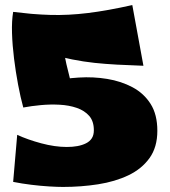

<svg xmlns="http://www.w3.org/2000/svg" viewBox="-20 -727 674 759"><path d="M229 12Q207 12 174 10Q141 8 104 3.5Q67 -1 32 -8L48 -194Q89 -175 143 -160.5Q197 -146 244 -146Q267 -146 286 -149.5Q305 -153 320 -160.5Q335 -168 343 -180.5Q351 -193 351 -212Q351 -248 332.5 -269Q314 -290 283.5 -300.5Q253 -311 216 -313Q179 -315 141.5 -311.5Q104 -308 72 -302L185 -406Q235 -417 292 -420.5Q349 -424 404 -415Q459 -406 504 -382Q549 -358 575.5 -316Q602 -274 602 -210Q602 -145 571 -102Q540 -59 487.5 -34Q435 -9 368 1.5Q301 12 229 12ZM72 -302Q61 -342 51.5 -392.5Q42 -443 35.5 -495.5Q29 -548 27.5 -596Q26 -644 32 -680L228 -659Q226 -623 227 -591.5Q228 -560 232 -531Q236 -502 242.5 -473.5Q249 -445 257 -414.5Q265 -384 274 -349ZM547 -467Q489 -469 442.5 -471.5Q396 -474 353.5 -478.5Q311 -483 265.5 -492Q220 -501 163.5 -517Q107 -533 32 -558V-680Q109 -670 179.5 -668Q250 -666 327.5 -675.5Q405 -685 503 -707Z"/></svg>

Font: Marhey Light
Style: Bold
Weight: 700
Version: Version 1.000